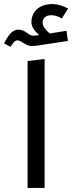

<svg xmlns="http://www.w3.org/2000/svg" viewBox="-66 -927 356 947"><path d="M70 0H154V-636L70 -626ZM-14 -696C-2 -715 7 -728 20 -728C40 -728 60 -700 90 -700C98 -700 109 -701 117 -702L269 -725L262 -775L179 -762C157 -781 144 -799 144 -815C144 -831 153 -852 187 -852C200 -852 216 -849 239 -836L270 -885C243 -899 216 -907 194 -907C123 -907 89 -866 89 -817C89 -796 103 -775 127 -754L119 -753C111 -752 104 -751 97 -751C74 -751 60 -781 24 -781C-6 -781 -28 -749 -46 -713Z"/></svg>

Font: FiraGO Unicode
Style: Regular
Weight: 400
Designer: bBox Type
Foundry: bBox Type GmbH
Version: Version 1.001;PS 001.001;hotconv 1.0.88;makeotf.lib2.5.64775